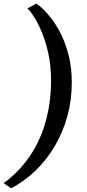

<svg xmlns="http://www.w3.org/2000/svg" viewBox="-32 -866 470 1038"><path d="M356 -419.5Q356 -324 332 -237.2Q308 -150.5 264.2 -76.2Q220.5 -2 160.5 56Q100.5 114 28 152L-12 124Q40.5 85.5 82 38.8Q123.5 -8 154 -61.8Q184.5 -115.5 204.5 -175Q224.5 -234.5 234.2 -299.2Q244 -364 244 -432Q244 -510 229.5 -576Q215 -642 193.8 -692.8Q172.5 -743.5 151.2 -776.2Q130 -809 116 -820.5L164.5 -846.5Q176.5 -839.5 199 -818.5Q221.5 -797.5 248.5 -762.2Q275.5 -727 299.8 -677.5Q324 -628 340 -563.5Q356 -499 356 -419.5Z"/></svg>

Font: Merriweather 60pt SemiBold
Style: Italic
Weight: 600
Italic angle: -7.8°
Version: Version 2.101